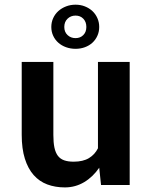

<svg xmlns="http://www.w3.org/2000/svg" viewBox="-20 -794 640 824"><path d="M405.8 -74.2Q378.9 -34.7 341.1 -12.2Q303.2 10.3 258.3 10.3Q217.3 10.3 183.1 -2.4Q148.9 -15.1 124.5 -42.7Q100.1 -70.3 86.7 -113Q73.2 -155.8 73.2 -215.8V-528.3H209V-214.8Q209 -182.6 213.6 -160.6Q218.3 -138.7 228.5 -125.2Q238.8 -111.8 255.4 -106Q272 -100.1 295.9 -100.1Q336.4 -100.1 361.8 -115.5Q387.2 -130.9 400.4 -157.7V-528.3H536.6V0H413.6ZM200.2 -678.2Q200.2 -698.7 208.3 -716.3Q216.3 -733.9 230.5 -746.6Q244.6 -759.3 263.7 -766.6Q282.7 -773.9 304.2 -773.9Q325.7 -773.9 344.2 -766.6Q362.8 -759.3 376.5 -746.6Q390.1 -733.9 397.9 -716.3Q405.8 -698.7 405.8 -678.2Q405.8 -657.7 397.9 -640.4Q390.1 -623 376.5 -610.6Q362.8 -598.1 344.2 -591.3Q325.7 -584.5 304.2 -584.5Q282.7 -584.5 263.7 -591.3Q244.6 -598.1 230.5 -610.6Q216.3 -623 208.3 -640.4Q200.2 -657.7 200.2 -678.2ZM255.9 -678.2Q255.9 -656.7 269.8 -643.6Q283.7 -630.4 304.2 -630.4Q324.7 -630.4 337.6 -643.6Q350.6 -656.7 350.6 -678.2Q350.6 -700.2 337.6 -713.6Q324.7 -727.1 304.2 -727.1Q283.7 -727.1 269.8 -713.6Q255.9 -700.2 255.9 -678.2Z"/></svg>

Font: Roboto Mono
Style: Bold
Weight: 700
Designer: Google
Version: Version 2.000985; 2015; ttfautohint (v1.3)